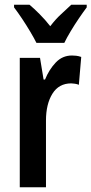

<svg xmlns="http://www.w3.org/2000/svg" viewBox="-20 -879 384 806"><path d="M282 -646Q290 -646 299.5 -645Q309 -644 321 -640L311 -523Q304 -526 294.5 -527.5Q285 -529 279 -529Q227 -529 200 -485.5Q173 -442 173 -373V-93H63V-636H148L163 -545H169Q186 -587 214 -616.5Q242 -646 282 -646ZM133 -699Q123 -719 107 -746Q91 -773 73 -800Q55 -827 39 -848V-859H104Q122 -844 146 -820Q170 -796 191 -769Q214 -799 235.5 -818.5Q257 -838 279 -859H344V-848Q329 -828 311 -801.5Q293 -775 276.5 -747.5Q260 -720 250 -699Z"/></svg>

Font: Noto Sans Kannada UI ExtraCondensed SemiBold
Style: Regular
Weight: 600
Width: 2
Designer: Jelle Bosma - Monotype Design Team
Foundry: Monotype Imaging Inc.
Version: Version 2.005; ttfautohint (v1.8.4.7-5d5b)